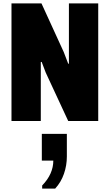

<svg xmlns="http://www.w3.org/2000/svg" viewBox="-20 -706 640 1120"><path d="M47 0V-686H222L352 -402L378 -334L382 -335V-686H553V0H378L247 -282L223 -345L218 -344V0ZM226 394V376Q259 342 275 305.5Q291 269 291 231H224V75H370V207Q370 259 353 308Q336 357 302 394Z"/></svg>

Font: Chivo Mono ExtraBold
Style: Regular
Weight: 800
Monospace: yes
Designer: Hector Gatti
Foundry: Omnibus-Type
Version: Version 1.008